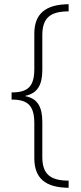

<svg xmlns="http://www.w3.org/2000/svg" viewBox="-20 -734 387 912"><path d="M306 158V124C218 124 181 92 181 12V-155C181 -225 159 -266 101 -277V-279C158 -291 181 -331 181 -401V-567C181 -649 219 -680 306 -680V-714C198 -713 143 -670 143 -574V-407C143 -321 111 -295 35 -295V-261C112 -261 143 -233 143 -148V17C143 114 197 157 306 158Z"/></svg>

Font: Noto Sans Myanmar UI SemiCondensed ExtraLight
Style: Regular
Weight: 200
Width: 4
Designer: Monotype Design Team
Foundry: Monotype Imaging Inc.
Version: Version 2.103